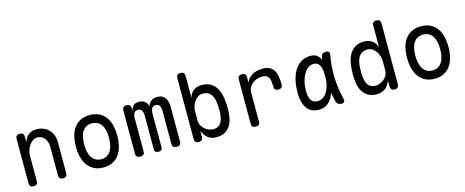

<svg xmlns="http://www.w3.org/2000/svg" viewBox="-40 -1373 4880 2016"><g transform="rotate(-15 2400.0 -365.0)"><path d="M185 -316V-35Q185 -12 174 -1Q163 10 140 10Q117 10 106 -1Q95 -12 95 -35V-515Q95 -538 106 -549Q117 -560 140 -560Q163 -560 174 -549Q185 -538 185 -515V-456Q199 -504 233 -532Q267 -560 322 -560Q362 -560 395.5 -546.5Q429 -533 453.5 -508Q478 -483 491.5 -448Q505 -413 505 -370V-35Q505 -12 494 -1Q483 10 460 10Q437 10 426 -1Q415 -12 415 -35V-344Q415 -370 408 -393.5Q401 -417 387.5 -435Q374 -453 354 -464Q334 -475 307 -475Q280 -475 257.5 -459Q235 -443 219 -419.5Q203 -396 194 -368Q185 -340 185 -316Z M900 10Q842 10 800 -11.5Q758 -33 730 -71Q702 -109 688.5 -161.5Q675 -214 675 -276Q675 -338 688 -390Q701 -442 729 -479.5Q757 -517 799.5 -538.5Q842 -560 900 -560Q959 -560 1001.5 -538.5Q1044 -517 1071.5 -479.5Q1099 -442 1112 -390Q1125 -338 1125 -276Q1125 -214 1111.5 -161.5Q1098 -109 1070.5 -71Q1043 -33 1000.5 -11.5Q958 10 900 10ZM900 -80Q935 -80 960.5 -94.5Q986 -109 1002.5 -134.5Q1019 -160 1027 -196.5Q1035 -233 1035 -276Q1035 -319 1027.5 -354.5Q1020 -390 1003.5 -415.5Q987 -441 961.5 -455.5Q936 -470 900 -470Q864 -470 838.5 -455.5Q813 -441 796.5 -415.5Q780 -390 772.5 -354Q765 -318 765 -275Q765 -232 773 -196Q781 -160 797.5 -134.5Q814 -109 839.5 -94.5Q865 -80 900 -80Z M1303 0Q1283 0 1269 -10Q1255 -20 1255 -42V-520Q1255 -539 1268 -549.5Q1281 -560 1300 -560Q1320 -560 1332.5 -549.5Q1345 -539 1345 -520V-485Q1356 -520 1375 -540Q1394 -560 1435 -560Q1478 -560 1502.5 -537.5Q1527 -515 1532 -485Q1540 -517 1565 -538.5Q1590 -560 1635 -560Q1666 -560 1687 -549Q1708 -538 1721 -518.5Q1734 -499 1739.5 -473.5Q1745 -448 1745 -418V-42Q1745 -20 1731.5 -10Q1718 0 1698 0Q1678 0 1664.5 -10Q1651 -20 1651 -42V-409Q1651 -436 1639.5 -458.5Q1628 -481 1596 -481Q1565 -481 1553.5 -459Q1542 -437 1542 -410V-37Q1542 -17 1530 -8.5Q1518 0 1500 0Q1482 0 1470 -8.5Q1458 -17 1458 -37V-409Q1458 -435 1447 -458Q1436 -481 1404 -481Q1373 -481 1361 -459.5Q1349 -438 1349 -410V-42Q1349 -20 1336 -10Q1323 0 1303 0Z M1935 10Q1912 10 1901 -1.5Q1890 -13 1890 -36V-695Q1890 -718 1901 -729Q1912 -740 1935 -740Q1958 -740 1969 -729Q1980 -718 1980 -695V-456Q1989 -501 2025.5 -530.5Q2062 -560 2117 -560Q2180 -560 2220 -533Q2260 -506 2282 -462.5Q2304 -419 2312 -364.5Q2320 -310 2320 -256Q2320 -210 2313 -162.5Q2306 -115 2285 -76.5Q2264 -38 2226 -14Q2188 10 2127 10Q2098 10 2075 2Q2052 -6 2034 -20.5Q2016 -35 2002.5 -55Q1989 -75 1980 -100V-36Q1980 -13 1969 -1.5Q1958 10 1935 10ZM2118 -80Q2151 -80 2173 -93.5Q2195 -107 2207.5 -131.5Q2220 -156 2225 -189.5Q2230 -223 2230 -262Q2230 -300 2226 -337.5Q2222 -375 2208.5 -404.5Q2195 -434 2170 -452Q2145 -470 2102 -470Q2075 -470 2052.5 -455Q2030 -440 2014 -417Q1998 -394 1989 -367Q1980 -340 1980 -316V-206Q1980 -182 1991.5 -159.5Q2003 -137 2022 -119.5Q2041 -102 2066 -91Q2091 -80 2118 -80Z M2555 10Q2532 10 2521 -1Q2510 -12 2510 -35V-515Q2510 -538 2521 -549Q2532 -560 2555 -560Q2578 -560 2589 -549Q2600 -538 2600 -515V-456Q2617 -504 2663.5 -532Q2710 -560 2784 -560Q2829 -560 2857.5 -544Q2886 -528 2902 -501Q2918 -474 2924 -438Q2930 -402 2930 -362V-350Q2930 -327 2919 -316Q2908 -305 2885 -305Q2862 -305 2851 -316Q2840 -327 2840 -350V-362Q2840 -385 2837 -406.5Q2834 -428 2825 -445Q2816 -462 2799 -472Q2782 -482 2753 -482Q2727 -482 2700 -473Q2673 -464 2650.5 -447Q2628 -430 2614 -405.5Q2600 -381 2600 -350V-35Q2600 -12 2589 -1Q2578 10 2555 10Z M3242 10Q3206 10 3174.5 -2Q3143 -14 3120 -41.5Q3097 -69 3083.5 -113.5Q3070 -158 3070 -224Q3070 -293 3084 -354.5Q3098 -416 3126.5 -461.5Q3155 -507 3198.5 -533.5Q3242 -560 3300 -560Q3348 -560 3375 -536Q3397 -516 3410 -487Q3412 -502 3414 -516Q3418 -541 3431 -550.5Q3444 -560 3465 -560Q3489 -560 3498.5 -549.5Q3508 -539 3504 -516Q3494 -457 3489 -399.5Q3484 -342 3485.5 -283.5Q3487 -225 3495.5 -163.5Q3504 -102 3520 -34Q3525 -12 3517 -1Q3509 10 3486 10Q3463 10 3449 -1Q3435 -12 3430 -34Q3418 -83 3410 -129Q3404 -111 3396 -94Q3374 -48 3336.5 -19Q3299 10 3242 10ZM3251 -80Q3282 -80 3308.5 -96.5Q3335 -113 3354 -143Q3373 -173 3384 -215Q3395 -257 3395 -308Q3395 -332 3393.5 -360.5Q3392 -389 3384 -413Q3376 -437 3358.5 -453.5Q3341 -470 3308 -470Q3277 -470 3250 -450.5Q3223 -431 3203 -397Q3183 -363 3171.5 -316Q3160 -269 3160 -215Q3160 -151 3182.5 -115.5Q3205 -80 3251 -80Z M4065 10Q4042 10 4031 -1.5Q4020 -13 4020 -36V-100Q4011 -75 3997.5 -55Q3984 -35 3966 -20.5Q3948 -6 3925 2Q3902 10 3873 10Q3812 10 3774 -14Q3736 -38 3715 -76.5Q3694 -115 3687 -162.5Q3680 -210 3680 -256Q3680 -310 3688 -364.5Q3696 -419 3718 -462.5Q3740 -506 3780 -533Q3820 -560 3883 -560Q3938 -560 3974.5 -530.5Q4011 -501 4020 -456V-695Q4020 -718 4031 -729Q4042 -740 4065 -740Q4088 -740 4099 -729Q4110 -718 4110 -695V-36Q4110 -13 4099 -1.5Q4088 10 4065 10ZM3882 -80Q3909 -80 3934 -91Q3959 -102 3978 -119.5Q3997 -137 4008.5 -159.5Q4020 -182 4020 -206V-316Q4020 -340 4011 -367Q4002 -394 3986 -417Q3970 -440 3947.5 -455Q3925 -470 3898 -470Q3855 -470 3830 -452Q3805 -434 3791.5 -404.5Q3778 -375 3774 -337.5Q3770 -300 3770 -262Q3770 -223 3775 -189.5Q3780 -156 3792.5 -131.5Q3805 -107 3827 -93.5Q3849 -80 3882 -80Z M4500 10Q4442 10 4400 -11.5Q4358 -33 4330 -71Q4302 -109 4288.5 -161.5Q4275 -214 4275 -276Q4275 -338 4288 -390Q4301 -442 4329 -479.5Q4357 -517 4399.5 -538.5Q4442 -560 4500 -560Q4559 -560 4601.5 -538.5Q4644 -517 4671.5 -479.5Q4699 -442 4712 -390Q4725 -338 4725 -276Q4725 -214 4711.5 -161.5Q4698 -109 4670.5 -71Q4643 -33 4600.5 -11.5Q4558 10 4500 10ZM4500 -80Q4535 -80 4560.5 -94.5Q4586 -109 4602.5 -134.5Q4619 -160 4627 -196.5Q4635 -233 4635 -276Q4635 -319 4627.5 -354.5Q4620 -390 4603.5 -415.5Q4587 -441 4561.5 -455.5Q4536 -470 4500 -470Q4464 -470 4438.5 -455.5Q4413 -441 4396.5 -415.5Q4380 -390 4372.5 -354Q4365 -318 4365 -275Q4365 -232 4373 -196Q4381 -160 4397.5 -134.5Q4414 -109 4439.5 -94.5Q4465 -80 4500 -80Z"/></g></svg>

Font: Maple Mono NF
Style: Regular
Weight: 400
Monospace: yes
Designer: subframe7536
Version: Version 7.000